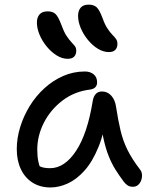

<svg xmlns="http://www.w3.org/2000/svg" viewBox="-20 -815 662 845"><path d="M202.2 10Q157 10 123.6 -11Q90.2 -32 72 -70.1Q53.8 -108.2 53.8 -159Q53.8 -207 68.9 -255.9Q84 -304.8 111 -348.7Q138 -392.6 175.6 -426.8Q213.2 -461 258.2 -480.7Q303.2 -500.4 353.8 -500.4Q376.6 -500.4 392 -488.1Q407.4 -475.8 407.4 -452Q407.4 -439.8 399.9 -431.5Q392.4 -423.2 377 -421Q307 -412.4 254.6 -372.2Q202.2 -332 173.1 -274.9Q144 -217.8 144 -155.8Q144 -127.4 148.8 -103.9Q153.6 -80.4 170.6 -43.4L119 -111.8Q141.6 -89.2 157.4 -82Q173.2 -74.8 200.4 -74.8Q264.2 -74.8 314.6 -150.7Q365 -226.6 388.4 -372Q391.6 -390.8 401.7 -401.6Q411.8 -412.4 428.8 -412.4Q453.4 -412.4 470 -393.7Q486.6 -375 490.8 -344.8Q499.6 -287.4 510.3 -241.6Q521 -195.8 541.1 -155.2Q561.2 -114.6 595.4 -70.2Q604 -59.8 604.9 -46.7Q605.8 -33.6 601.3 -21.2Q596.8 -8.8 587.5 -0.9Q578.2 7 565.2 7Q551 7 542.2 1.2Q533.4 -4.6 525.4 -14.4Q505.8 -40.6 488.8 -67.5Q471.8 -94.4 458 -128.9Q444.2 -163.4 434.3 -210.6Q424.4 -257.8 419.8 -323.4L452.6 -323.8Q439.4 -231.8 413.2 -167.6Q387 -103.4 352.2 -64.5Q317.4 -25.6 278.7 -7.8Q240 10 202.2 10ZM459.6 -585.8Q434.6 -585.8 410.7 -600.5Q386.8 -615.2 366.9 -639.4Q347 -663.6 335.3 -691.6Q323.6 -719.6 323.6 -745.2Q323.6 -767.6 334.9 -781.1Q346.2 -794.6 370.4 -794.6Q392.2 -794.6 404.8 -783.5Q417.4 -772.4 431 -736.2Q441.4 -707 452.6 -690.1Q463.8 -673.2 473.9 -662.8Q484 -652.4 490.4 -643.8Q496.8 -635.2 496.8 -621.8Q496.8 -605.6 487.6 -595.7Q478.4 -585.8 459.6 -585.8ZM278.2 -556.2Q253.4 -556.2 229.6 -571Q205.8 -585.8 185.8 -610Q165.8 -634.2 154.1 -662.2Q142.4 -690.2 142.4 -715.8Q142.4 -738 153.9 -751.5Q165.4 -765 190.2 -765Q211.8 -765 224.1 -753.6Q236.4 -742.2 250.2 -705.4Q260.8 -675.8 271.9 -658.6Q283 -641.4 293 -631Q303 -620.6 309.3 -612.4Q315.6 -604.2 315.6 -591.6Q315.6 -575.6 306.4 -565.9Q297.2 -556.2 278.2 -556.2Z"/></svg>

Font: Shantell Sans Light
Style: Regular
Weight: 300
Designer: Stephen Nixon, Anya Danilova, Shantell Martin
Foundry: Arrow Type
Version: Version 1.011;[c5ecc13dd]